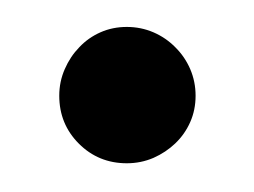

<svg xmlns="http://www.w3.org/2000/svg" viewBox="-20 -104 184 139"><path d="M22.9 -34.7Q22.9 -44.9 26.9 -54Q30.8 -63 37.4 -69.8Q43.9 -76.7 52.7 -80.6Q61.5 -84.5 71.8 -84.5Q82 -84.5 91.1 -80.6Q100.1 -76.7 106.9 -69.8Q113.8 -63 117.7 -54Q121.6 -44.9 121.6 -34.7Q121.6 -24.4 117.7 -15.6Q113.8 -6.8 106.9 -0.2Q100.1 6.3 91.1 10.3Q82 14.2 71.8 14.2Q51.3 14.2 37.1 0Q22.9 -14.2 22.9 -34.7Z"/></svg>

Font: Smythe
Style: Regular
Weight: 400
Version: Version 1.000